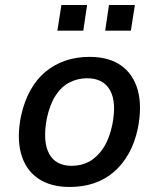

<svg xmlns="http://www.w3.org/2000/svg" viewBox="-20 -734 632 763"><path d="M257 9Q180 9 130.5 -25.5Q81 -60 63.5 -124Q46 -188 64 -275Q77 -333 101.5 -376.5Q126 -420 161 -449Q196 -478 240 -493Q284 -508 335 -508Q413 -508 461.5 -473.5Q510 -439 527.5 -375.5Q545 -312 528 -225Q516 -167 491 -123Q466 -79 431 -49.5Q396 -20 352.5 -5.5Q309 9 257 9ZM265 -75Q304 -75 335.5 -92.5Q367 -110 390.5 -145.5Q414 -181 426 -237Q444 -327 417.5 -375Q391 -423 326 -423Q289 -423 256.5 -406.5Q224 -390 201 -354.5Q178 -319 166 -263Q149 -172 175 -123.5Q201 -75 265 -75ZM398 -612 413 -714H516L500 -612ZM208 -612 224 -714H326L311 -612Z"/></svg>

Font: Nunito Sans 7pt SemiCondensed SemiBold
Style: Italic
Weight: 600
Width: 4
Italic angle: -9°
Designer: Vernon Adams
Foundry: Vernon Adams
Version: Version 3.101;gftools[0.9.27]